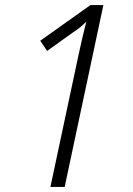

<svg xmlns="http://www.w3.org/2000/svg" viewBox="-20 -734 523 754"><path d="M289 -521Q305 -595 319 -649Q308 -638 296 -628Q284 -618 267 -607L165 -534L138 -574L335 -714H386L234 0H178Z"/></svg>

Font: Noto Sans SemiCondensed Light
Style: Italic
Weight: 300
Width: 4
Italic angle: -12°
Designer: Monotype Design Team
Foundry: Monotype Imaging Inc.
Version: Version 2.013; ttfautohint (v1.8.4.7-5d5b)